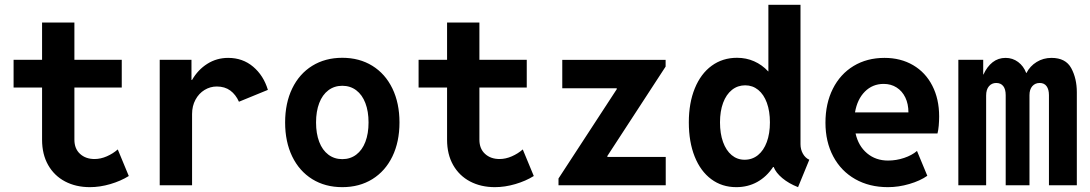

<svg xmlns="http://www.w3.org/2000/svg" viewBox="-20 -772 4540 800"><path d="M516.6 -38.6Q482.9 -17.6 439.5 -4.9Q396 7.8 354.5 7.8Q296.4 7.8 251.2 -15.9Q206.1 -39.6 180.7 -84.2Q155.3 -128.9 155.3 -189.5V-407.2H36.6V-522.9H155.3V-678.2H290V-522.9H487.3V-407.2H290V-189.9Q290 -152.3 313.5 -130.9Q336.9 -109.4 374 -109.4Q399.4 -109.4 425 -120.6Q450.7 -131.8 470.7 -149.4Z M1096.2 -397.5 975.6 -348.1Q962.4 -377.9 939.5 -394.8Q916.5 -411.6 883.3 -411.6Q856 -411.6 832.3 -397.2Q808.6 -382.8 794.4 -356.4Q780.3 -330.1 780.3 -296.9V0H645.5V-522.9H777.8V-439H780.3Q804.7 -481.4 843.8 -506.1Q882.8 -530.8 930.7 -530.8Q991.2 -530.8 1034.7 -494.1Q1078.1 -457.5 1096.2 -397.5Z M1168 -261.7Q1168 -342.3 1197.5 -403.3Q1227.1 -464.4 1281 -497.8Q1335 -531.2 1406.2 -531.2Q1477.5 -531.2 1531.5 -497.8Q1585.4 -464.4 1615 -403.3Q1644.5 -342.3 1644.5 -261.7Q1644.5 -181.2 1615 -120.1Q1585.4 -59.1 1531.5 -25.6Q1477.5 7.8 1406.2 7.8Q1335 7.8 1281 -25.6Q1227.1 -59.1 1197.5 -120.1Q1168 -181.2 1168 -261.7ZM1515.6 -261.7Q1515.6 -308.1 1502.4 -342.5Q1489.3 -377 1464.4 -395.8Q1439.5 -414.6 1406.2 -414.6Q1373 -414.6 1348.1 -395.8Q1323.2 -377 1310.1 -342.5Q1296.9 -308.1 1296.9 -261.7Q1296.9 -215.3 1310.1 -180.9Q1323.2 -146.5 1348.1 -127.7Q1373 -108.9 1406.2 -108.9Q1439.5 -108.9 1464.4 -127.7Q1489.3 -146.5 1502.4 -180.9Q1515.6 -215.3 1515.6 -261.7Z M2204.1 -38.6Q2170.4 -17.6 2127 -4.9Q2083.5 7.8 2042 7.8Q1983.9 7.8 1938.7 -15.9Q1893.6 -39.6 1868.2 -84.2Q1842.8 -128.9 1842.8 -189.5V-407.2H1724.1V-522.9H1842.8V-678.2H1977.5V-522.9H2174.8V-407.2H1977.5V-189.9Q1977.5 -152.3 2001 -130.9Q2024.4 -109.4 2061.5 -109.4Q2086.9 -109.4 2112.5 -120.6Q2138.2 -131.8 2158.2 -149.4Z M2307.1 0V-28.3L2549.8 -400.4V-404.3H2322.8V-522.5H2753.4V-494.6L2510.7 -122.1V-118.2H2753.9V0Z M3315.4 -171.4Q3315.4 -149.4 3325.4 -131.6Q3335.4 -113.8 3352.1 -106.4L3305.2 7.8Q3266.6 -7.3 3239.7 -29.8Q3212.9 -52.2 3203.6 -76.2H3201.2Q3174.3 -35.6 3135.3 -13.9Q3096.2 7.8 3047.9 7.8Q2988.3 7.8 2943.6 -25.4Q2898.9 -58.6 2874.5 -119.6Q2850.1 -180.7 2850.1 -262.2Q2850.1 -342.8 2875 -403.8Q2899.9 -464.8 2945.3 -498Q2990.7 -531.2 3050.8 -531.2Q3089.4 -531.2 3122.3 -516.6Q3155.3 -502 3180.7 -474.6H3181.6V-752H3315.4ZM3188 -262.2Q3188 -308.6 3175.3 -343.5Q3162.6 -378.4 3139.2 -397.5Q3115.7 -416.5 3085 -416.5Q3053.7 -416.5 3029.8 -397.5Q3005.9 -378.4 2992.9 -343.5Q2980 -308.6 2980 -262.2Q2980 -215.3 2992.7 -180.2Q3005.4 -145 3028.6 -125.7Q3051.8 -106.4 3082.5 -106.4Q3114.3 -106.4 3138.2 -125.7Q3162.1 -145 3175 -180.2Q3188 -215.3 3188 -262.2Z M3886.2 -215.8H3544.9Q3556.6 -163.6 3592.8 -133.3Q3628.9 -103 3680.2 -103Q3714.4 -103 3747.1 -114Q3779.8 -125 3800.8 -143.1L3843.8 -39.6Q3814 -18.6 3769 -5.4Q3724.1 7.8 3679.7 7.8Q3602.5 7.8 3543.5 -25.6Q3484.4 -59.1 3451.9 -120.1Q3419.4 -181.2 3419.4 -260.7Q3419.4 -340.8 3450.2 -402.1Q3481 -463.4 3536.6 -497.1Q3592.3 -530.8 3665.5 -530.8Q3732.9 -530.8 3784.7 -500.5Q3836.4 -470.2 3864.7 -414.8Q3893.1 -359.4 3893.1 -287.1Q3893.1 -268.1 3891.4 -248.3Q3889.6 -228.5 3886.2 -215.8ZM3765.1 -303.7Q3765.1 -338.9 3752.2 -365.7Q3739.3 -392.6 3715.8 -407.5Q3692.4 -422.4 3662.1 -422.4Q3615.7 -422.4 3583.7 -390.4Q3551.8 -358.4 3542.5 -303.7Z M4466.8 -387.7V0H4350.6V-375.5Q4350.6 -399.4 4340.8 -412.8Q4331.1 -426.3 4312 -426.3Q4293 -426.3 4281.2 -412.8Q4269.5 -399.4 4269.5 -375.5V0H4170.4V-375.5Q4170.4 -400.4 4160.2 -413.3Q4149.9 -426.3 4130.9 -426.3Q4112.3 -426.3 4100.6 -412.6Q4088.9 -398.9 4088.9 -374V0H3973.1V-522.9H4076.7V-461.4H4077.6Q4092.8 -494.6 4116 -512.7Q4139.2 -530.8 4169.9 -530.8Q4199.2 -530.8 4222.2 -513.7Q4245.1 -496.6 4255.9 -467.8H4256.8Q4271.5 -496.6 4299.3 -513.7Q4327.1 -530.8 4361.3 -530.8Q4420.4 -530.8 4443.6 -487.8Q4466.8 -444.8 4466.8 -387.7Z"/></svg>

Font: Reddit Mono
Style: Bold
Weight: 700
Designer: Stephen Hutchings
Foundry: Reddit
Version: Version 1.009